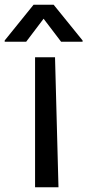

<svg xmlns="http://www.w3.org/2000/svg" viewBox="-74 -786 367 806"><path d="M171.5 0 157 -545.5H73.2V0ZM-54.3 -610.8H35.9L109 -707.4L182.5 -610.8H272.7V-616.1L151.3 -766H66.8L-54.3 -616.1Z"/></svg>

Font: Inter 465
Style: Regular
Weight: 400
Designer: Rasmus Andersson
Foundry: rsms
Version: Version 3.019;Glyphs 3.1.2 (3151)